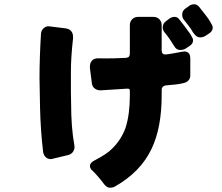

<svg xmlns="http://www.w3.org/2000/svg" viewBox="-20 -854 1040 899"><path d="M833 -785Q833 -805 851 -816L868 -828Q877 -834 890 -834Q903 -834 914 -820Q957 -766 962 -756Q967 -746 970 -742Q976 -733 976 -724Q976 -709 960 -698L942 -686Q931 -679 916 -679Q899 -679 886 -700H885Q875 -719 861.5 -735.5Q848 -752 840.5 -762Q833 -772 833 -785ZM588 -428Q588 -435 585.5 -437Q583 -439 577 -439L452 -431Q436 -431 426 -438Q412 -446 410 -465L401 -536Q401 -540 401 -543Q401 -559 410.5 -570Q420 -581 439 -581Q440 -581 473 -580.5Q506 -580 569 -583Q580 -584 584 -589Q588 -594 588 -604V-736Q588 -753 599 -764Q610 -775 627 -775H698Q715 -775 726 -764Q737 -753 737 -736V-619Q737 -608 741.5 -603.5Q746 -599 753 -599Q763 -599 787.5 -603.5Q812 -608 818 -609Q824 -610 831 -611.5Q838 -613 843 -613Q858 -613 866 -602Q871 -594 871 -581V-501Q871 -487 862 -477Q853 -467 835 -464Q811 -458 755 -454Q746 -452 741.5 -447Q737 -442 737 -434V-408Q737 -256 690 -158Q639 -49 517 20Q508 25 494.5 25Q481 25 468 9Q443 -25 416 -52Q401 -64 401 -77Q401 -92 423 -103Q481 -133 505 -158Q548 -200 568 -256Q588 -318 588 -408ZM850 -627Q839 -620 823 -620Q807 -620 797 -636Q774 -673 763 -687L750 -703Q742 -713 742 -726Q742 -745 760 -757L775 -768Q785 -775 797.5 -775Q810 -775 818 -765Q825 -757 846 -729Q867 -701 871.5 -694Q876 -687 878 -682Q884 -673 884 -665Q884 -649 868 -639ZM182 -142Q170 -242 167.5 -349Q165 -456 165 -488Q165 -583 172 -698Q174 -714 187 -724Q196 -731 208 -731Q211 -731 289 -721Q307 -718 315 -706Q322 -696 322 -682Q322 -678 322 -674Q312 -585 312 -520V-426Q313 -397 313 -369Q313 -257 328 -175Q329 -170 329 -165Q329 -155 323 -145Q315 -132 299 -128L228 -111Q223 -109 217 -109Q207 -109 198 -115Q185 -124 182 -142Z"/></svg>

Font: Tsunagi Gothic Black
Style: Regular
Weight: 900
Designer: Yoshimichi Ohira
Foundry: Positype
Version: Version 1.001